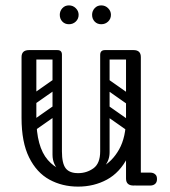

<svg xmlns="http://www.w3.org/2000/svg" viewBox="-20 -689 633 713"><path d="M270 4Q211 4 163.5 -22Q116 -48 88 -104.5Q60 -161 60 -251H115Q115 -144 157.5 -95Q200 -46 270 -46Q316 -46 356.5 -67.5Q397 -89 422.5 -134.5Q448 -180 448 -251H483Q483 -161 454 -104.5Q425 -48 377 -22Q329 4 270 4ZM88 -225Q60 -225 60 -251V-477Q60 -503 88 -503Q115 -503 115 -477V-251Q115 -225 88 -225ZM476 0Q448 0 448 -26V-477Q448 -503 476 -503Q503 -503 503 -477V-26Q503 0 476 0ZM453 -24Q453 -29 456 -34Q459 -39 463 -43Q465 -45 470.5 -46.5Q476 -48 487 -48H538Q550 -48 557 -41Q563 -36 563 -24Q563 -13 557 -7Q550 0 538 0H487Q466 0 462 -7Q455 -11 453 -24ZM193 -503Q210 -503 210 -486V-124Q210 -107 193 -107Q175 -107 175 -123V-485Q175 -503 193 -503ZM270 -46Q302 -46 327 -64Q352 -82 352 -127V-222H387V-124Q387 -94 369 -72.5Q351 -51 321.5 -39Q292 -27 259 -27ZM270 -46 280 -27Q231 -27 203 -52Q175 -77 175 -114V-222H210V-127Q210 -82 224 -64Q238 -46 270 -46ZM492 -486Q492 -468 474 -468H371Q353 -468 353 -486Q353 -503 372 -503H475Q492 -503 492 -486ZM208 -486Q208 -468 190 -468H87Q69 -468 69 -486Q69 -503 88 -503H191Q208 -503 208 -486ZM477 -305Q467 -292 454 -301L360 -367Q346 -376 357 -392Q367 -405 380 -396L474 -330Q479 -326 480.5 -319.5Q482 -313 477 -305ZM477 -207Q467 -194 454 -203L360 -269Q346 -278 357 -294Q367 -307 380 -298L474 -232Q479 -228 480.5 -221.5Q482 -215 477 -207ZM370 -503Q387 -503 387 -486V-154Q387 -137 370 -137Q352 -137 352 -153V-485Q352 -503 370 -503ZM466 -503Q483 -503 483 -486V-154Q483 -137 466 -137Q448 -137 448 -153V-485Q448 -503 466 -503ZM117 -308Q102 -297 93 -311Q89 -316 88.5 -323Q88 -330 96 -336L173 -390Q188 -400 198 -386Q202 -380 201.5 -373.5Q201 -367 194 -362ZM117 -210Q102 -199 93 -213Q89 -218 88.5 -225Q88 -232 96 -238L173 -292Q188 -302 198 -288Q202 -282 201.5 -275.5Q201 -269 194 -264ZM356 -599Q341 -599 331.5 -609Q322 -619 322 -634Q322 -648 331.5 -658.5Q341 -669 356 -669Q371 -669 381.5 -658.5Q392 -648 392 -634Q392 -619 381.5 -609Q371 -599 356 -599ZM236 -599Q221 -599 211.5 -609Q202 -619 202 -634Q202 -648 211.5 -658.5Q221 -669 236 -669Q251 -669 261.5 -658.5Q272 -648 272 -634Q272 -619 261.5 -609Q251 -599 236 -599Z"/></svg>

Font: Agu Display Uzo
Style: Regular
Weight: 400
Designer: Oluwaseun Badejo
Version: Version 1.103